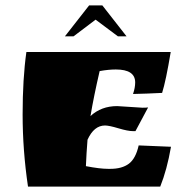

<svg xmlns="http://www.w3.org/2000/svg" viewBox="-20 -693 711 713"><path d="M509 -293Q523 -293 530 -294L483 -206H474Q455 -206 420 -216.5Q385 -227 370 -227Q329 -227 305 -174Q301 -125 299 -76Q351 -66 381 -66H390Q433 -66 458.5 -85Q484 -104 495 -153L615 -148Q600 -62 575 0Q575 0 84 0Q64 -135 64 -268Q64 -401 78 -500H614Q596 -392 582 -348Q523 -345 474 -344Q482 -367 482 -387Q482 -435 410 -435Q383 -435 350 -429Q328 -334 316 -262Q356 -299 415 -299ZM221 -558 311 -673H360L450 -558H418L335 -620L253 -558Z"/></svg>

Font: Ruslan Display
Style: Regular
Weight: 400
Version: Version 1.000